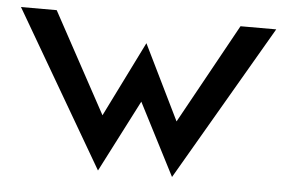

<svg xmlns="http://www.w3.org/2000/svg" viewBox="-41 -506 872 589"><g transform="rotate(5 395.0 -211.5)"><path d="M1 -451 280 28 394 -194 508 28 787 -451H677L507 -143L394 -374L279 -142L111 -451Z"/></g></svg>

Font: Charger Sport
Style: Blk
Weight: 900
Designer: Jasper
Foundry: Cannot Into Space Fonts
Version: Version 1.1